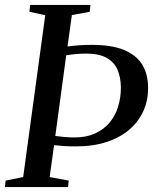

<svg xmlns="http://www.w3.org/2000/svg" viewBox="-30 -763 634 783"><path d="M-10 0 -7 -26.5 64.5 -41 154.5 -701 90 -715 93 -743H339L336 -715L263 -701.5L245.5 -573.5Q271 -577 294.8 -578.5Q318.5 -580 345.5 -580Q424 -580 474.5 -559.8Q525 -539.5 549.5 -500.2Q574 -461 574 -403.5Q574 -354 555 -311Q536 -268 498.8 -235.5Q461.5 -203 406.5 -184.5Q351.5 -166 279.5 -166Q251.5 -166 228.8 -167.5Q206 -169 190.5 -171L172.5 -41L250.5 -26.5L247.5 0ZM240 -537.5 195.5 -208.5Q213 -206 234 -204.2Q255 -202.5 274 -202.5Q321 -202.5 356.5 -218.2Q392 -234 415.8 -261.8Q439.5 -289.5 451.2 -326.8Q463 -364 463 -406.5Q462.5 -448.5 448.8 -479.5Q435 -510.5 404 -527.5Q373 -544.5 321 -544.5Q302 -544.5 279.5 -542.5Q257 -540.5 240 -537.5Z"/></svg>

Font: Merriweather 96pt
Style: Italic
Weight: 400
Italic angle: -7.8°
Version: Version 2.101